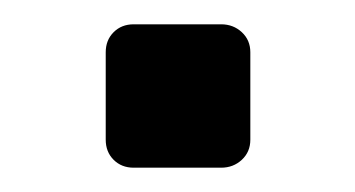

<svg xmlns="http://www.w3.org/2000/svg" viewBox="-20 -138 292 158"><path d="M90 0Q80 0 73.5 -6.5Q67 -13 67 -23V-95Q67 -105 73.5 -111.5Q80 -118 90 -118H162Q172 -118 179 -111.5Q186 -105 186 -95V-23Q186 -13 179 -6.5Q172 0 162 0Z"/></svg>

Font: Rubik Light
Style: Regular
Weight: 400
Version: Version 2.101